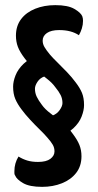

<svg xmlns="http://www.w3.org/2000/svg" viewBox="-20 -723 381 747"><path d="M206 -191 183 -273Q201 -279 212 -294.5Q223 -310 223 -322Q223 -339 216 -353Q209 -367 195 -384Q183 -401 161.5 -417.5Q140 -434 117 -453Q94 -472 76 -496Q57 -521 49.5 -541Q42 -561 42 -584Q42 -622 62 -648.5Q82 -675 117 -689Q152 -703 195 -703Q244 -703 269 -688.5Q294 -674 300 -660Q303 -652 303 -642Q303 -627 298.5 -612.5Q294 -598 287 -586Q272 -596 253 -601Q234 -606 210 -606Q179 -606 162.5 -594.5Q146 -583 146 -565Q146 -552 153 -540Q160 -528 174 -511Q185 -498 203.5 -480Q222 -462 241 -442Q260 -422 274 -403Q291 -381 299 -361.5Q307 -342 307 -314Q307 -294 297.5 -269.5Q288 -245 265.5 -224Q243 -203 206 -191ZM144 4Q95 4 70 -10.5Q45 -25 39 -40Q36 -44 36 -49Q36 -54 36 -57Q36 -88 52 -114Q68 -104 86 -98.5Q104 -93 128 -93Q160 -93 176 -105Q192 -117 192 -134Q192 -148 185.5 -159.5Q179 -171 164 -188Q153 -201 134.5 -219Q116 -237 97 -257.5Q78 -278 64 -297Q48 -318 39.5 -338Q31 -358 31 -386Q31 -406 40.5 -430Q50 -454 72 -475Q94 -496 130 -508L154 -426Q136 -420 126 -405Q116 -390 116 -378Q116 -361 123 -346.5Q130 -332 143 -315Q155 -298 177 -281.5Q199 -265 222 -246.5Q245 -228 262 -204Q281 -179 289 -159Q297 -139 297 -115Q297 -77 276.5 -50.5Q256 -24 221 -10Q186 4 144 4Z"/></svg>

Font: Yanone Kaffeesatz Medium
Style: Regular
Weight: 500
Designer: Yanone (Cyrillic: Daniel Pouzeot, Huerta Tipografica, and Cyreal)
Foundry: Yanone
Version: Version 2.003